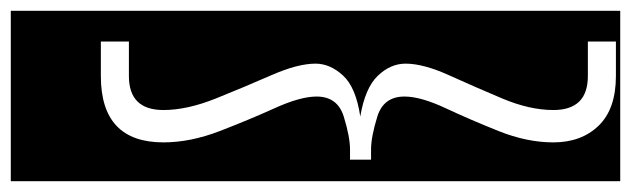

<svg xmlns="http://www.w3.org/2000/svg" viewBox="-439 -530 1170 356"><g transform="rotate(-90 146.0 -352.0)"><path d="M-12 213V-917H304V213ZM108 -269Q162 -277 184 -301Q206 -325 206 -352Q206 -385 184.5 -434Q163 -483 141.5 -536.5Q120 -590 120 -634Q120 -698 183 -698H247V-750H183Q60 -750 60 -634Q60 -584 81 -529.5Q102 -475 123.5 -427.5Q145 -380 145 -350Q145 -311 107.5 -299.5Q70 -288 47 -288H28V-249H47Q70 -249 107.5 -237.5Q145 -226 145 -187Q145 -157 123.5 -111Q102 -65 81 -12.5Q60 40 60 89Q60 141 91 173Q122 205 183 205H247V153H183Q120 153 120 89Q120 45 141.5 -6Q163 -57 184.5 -104.5Q206 -152 206 -185Q206 -213 183.5 -236.5Q161 -260 108 -269Z"/></g></svg>

Font: Zilla Slab Highlight Regular
Style: Regular
Weight: 400
Designer: Typotheque Type Foundry
Foundry: Typotheque type foundry
Version: Version 1.1; 2017; ttfautohint (v1.6)